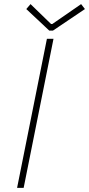

<svg xmlns="http://www.w3.org/2000/svg" viewBox="-20 -907 430 927"><path d="M62.5 0 206.5 -719.7H238.3L94.2 0ZM217.8 -759.3 106.9 -863.3 127.4 -887.2 226.6 -791H232.4L371.6 -887.2L390.1 -863.3L235.8 -759.3Z"/></svg>

Font: Reddit Sans ExtraLight
Style: Italic
Weight: 250
Italic angle: -11.25°
Designer: Stephen Hutchings
Version: Version 1.013